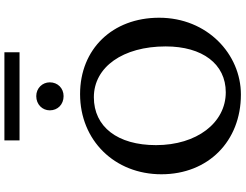

<svg xmlns="http://www.w3.org/2000/svg" viewBox="-138 -938 1087 850"><g transform="rotate(-90 405.0 -512.5)"><path d="M412 11C590 11 752 -137 752 -351C752 -558 613 -701 414 -701C209 -701 59 -548 59 -341C59 -134 205 11 412 11ZM188 -365C188 -535 269 -640 400 -640C534 -640 625 -511 625 -322C625 -159 547 -56 422 -56C287 -56 188 -184 188 -365ZM209 -969H599V-1036H209ZM342 -835C342 -800 368 -774 405 -774C440 -774 466 -800 466 -835C466 -868 440 -895 405 -895C368 -895 342 -868 342 -835Z"/></g></svg>

Font: TPK Tissa Web Medium
Style: Regular
Weight: 500
Designer: Jacques Le Bailly, Suppakit Chalermlarp | Katatrad Co.,Ltd.
Foundry: Jacques Le Bailly, Cadson Demak Co.,Ltd.
Version: Version 5.000;Glyphs 3.1.2 (3151)